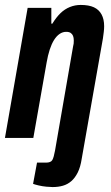

<svg xmlns="http://www.w3.org/2000/svg" viewBox="-23 -559 451 778"><path d="M190 199Q181 199 165 197.5Q149 196 134 192.5Q119 189 111 186L127 100H163Q183 100 189 89.5Q195 79 200 51L273 -370Q275 -377 275.5 -382.5Q276 -388 276 -395Q276 -406 273 -413.5Q270 -421 263.5 -425.5Q257 -430 245 -430Q231 -430 218.5 -421.5Q206 -413 196 -397Q186 -381 178.5 -358Q171 -335 166 -306L112 0H-3L89 -527H185V-463H189Q205 -489 222 -505.5Q239 -522 260 -530.5Q281 -539 304 -539Q337 -539 357.5 -529.5Q378 -520 388.5 -500.5Q399 -481 399 -453Q399 -442 397.5 -429.5Q396 -417 394 -403L308 85Q303 118 292 140Q281 162 266 175Q251 188 232 193.5Q213 199 190 199Z"/></svg>

Font: Archivo ExtraCondensed
Style: Bold Italic
Weight: 700
Width: 2
Italic angle: -10°
Designer: Hector Gatti
Foundry: Omnibus-Type
Version: Version 2.001